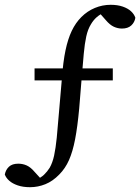

<svg xmlns="http://www.w3.org/2000/svg" viewBox="-39 -681 584 800"><path d="M86 99Q57 99 35 91.5Q13 84 -0.5 72Q-14 60 -19 46Q-15 26 -1.5 13.5Q12 1 37 1Q56 1 72.5 8.5Q89 16 105 35L137 70L87 72L110 68Q131 60 144.5 47Q158 34 168 18Q180 -3 186.5 -33Q193 -63 197.5 -107.5Q202 -152 207 -216L219 -355Q224 -424 234 -471.5Q244 -519 260 -552.5Q276 -586 300 -610Q325 -635 356.5 -648Q388 -661 422 -661Q451 -661 472.5 -653.5Q494 -646 507 -634Q520 -622 525 -607Q522 -588 508 -575Q494 -562 469 -562Q452 -562 435.5 -569.5Q419 -577 402 -597L372 -631L423 -633L397 -630Q377 -621 363.5 -609Q350 -597 340 -580Q327 -559 320.5 -529.5Q314 -500 310 -457Q306 -414 301 -352L291 -229Q284 -153 274 -101Q264 -49 248.5 -14Q233 21 208 46Q181 74 150 86.5Q119 99 86 99ZM105 -346V-396H431V-346Z"/></svg>

Font: Source Serif 4 18pt
Style: Regular
Weight: 400
Designer: Frank Grießhammer
Foundry: Adobe Systems Incorporated
Version: Version 4.004;hotconv 1.0.116;makeotfexe 2.5.65601